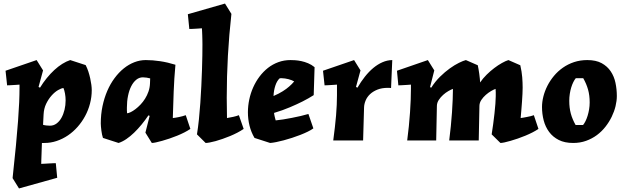

<svg xmlns="http://www.w3.org/2000/svg" viewBox="-20 -790 3520 1080"><path d="M50.8 211.9Q62 107.4 69.6 29.1Q77.1 -49.3 81.5 -109.4Q85.9 -169.4 87.9 -214.6Q89.8 -259.8 89.8 -298.3V-314Q79.6 -313 69.1 -312.5Q58.6 -312 49.1 -311.3Q39.6 -310.5 31.7 -310.3Q23.9 -310.1 20 -310.1L11.2 -392.1L186 -452.1L222.2 -394L196.8 -300.8L205.1 -296.9Q222.7 -325.7 243.2 -350.8Q263.7 -376 285.6 -396.2Q307.6 -416.5 330.3 -430.7Q353 -444.8 375 -452.1L461.9 -423.8Q470.7 -406.7 477.1 -387.2Q483.4 -367.7 487.5 -348.9Q491.7 -330.1 493.9 -313Q496.1 -295.9 496.1 -283.2Q496.1 -244.6 486.3 -207.3Q476.6 -169.9 458.7 -137Q440.9 -104 416.3 -76.2Q391.6 -48.3 362.1 -28.3Q332.5 -8.3 299.1 2.9Q265.6 14.2 230 14.2H215.8Q215.3 23.9 214.8 41.7Q214.4 59.6 213.6 77.9Q212.9 96.2 212.4 111.6Q211.9 127 211.9 131.8Q222.7 131.3 235.1 130.6Q247.6 129.9 259.3 129.2Q271 128.4 280.3 128.2Q289.6 127.9 293.9 127.9L301.8 210L86.9 270ZM222.2 -87.9Q230.5 -85.4 241.2 -84.2Q252 -83 261.2 -83Q281.7 -83 298.1 -95.2Q314.5 -107.4 325.7 -127.4Q336.9 -147.5 343 -172.9Q349.1 -198.2 349.1 -225.1Q349.1 -244.6 345.7 -263.4Q342.3 -282.2 336.9 -294.9Q325.2 -293.9 306.6 -283.2Q288.1 -272.5 270.5 -252.9Q252.9 -233.4 239.7 -206.3Q226.6 -179.2 225.1 -145Z M814.9 -141.1Q796.9 -114.3 776.4 -89.4Q755.9 -64.5 734.4 -43.7Q712.9 -22.9 690.7 -7.8Q668.5 7.3 647 14.2L559.1 -14.2Q556.2 -22.5 554 -33.2Q551.8 -43.9 550.3 -55.2Q548.8 -66.4 547.9 -76.9Q546.9 -87.4 546.9 -95.2Q546.9 -146.5 556.6 -192.9Q566.4 -239.3 583.5 -278.8Q600.6 -318.4 624.3 -350.3Q647.9 -382.3 676 -405Q704.1 -427.7 735.6 -439.9Q767.1 -452.1 799.8 -452.1Q838.4 -452.1 880.6 -445.8Q922.9 -439.5 966.8 -425.8Q962.9 -384.8 960.7 -347.9Q958.5 -311 957 -275.1Q955.6 -239.3 954.6 -202.9Q953.6 -166.5 952.1 -126Q966.3 -127.4 986.6 -131.6Q1006.8 -135.7 1024.9 -142.1L1050.8 -64.9Q1036.6 -55.2 1017.6 -45.4Q998.5 -35.6 977.1 -26.9Q955.6 -18.1 933.6 -10.7Q911.6 -3.4 892.1 2.2Q872.6 7.8 857.2 11Q841.8 14.2 834 14.2L797.9 -43.9L821.8 -138.2ZM824.7 -349.1Q815.9 -351.6 804.7 -353.3Q793.5 -355 783.7 -355Q763.2 -355 746.6 -341.6Q730 -328.1 718.3 -305.2Q706.5 -282.2 700.2 -251.2Q693.8 -220.2 693.8 -185.1Q693.8 -177.2 693.8 -169.2Q693.8 -161.1 694.8 -152.8Q703.1 -153.3 715.6 -159.4Q728 -165.5 742.2 -176.3Q756.3 -187 770.5 -201.9Q784.7 -216.8 796.1 -235.1Q807.6 -253.4 815.2 -275.1Q822.8 -296.9 823.7 -320.8Z M1350.6 -64.9Q1335 -54.2 1315.4 -43.9Q1295.9 -33.7 1274.7 -24.9Q1253.4 -16.1 1232.4 -8.8Q1211.4 -1.5 1192.9 3.7Q1174.3 8.8 1159.4 11.5Q1144.5 14.2 1136.7 14.2L1087.9 -34.2Q1094.2 -72.8 1098.9 -118.2Q1103.5 -163.6 1106.9 -211.4Q1110.4 -259.3 1112.5 -306.9Q1114.7 -354.5 1116.2 -397.9Q1117.7 -441.4 1118.2 -478Q1118.7 -514.6 1118.7 -540Q1118.7 -549.8 1118.4 -563.5Q1118.2 -577.1 1117.7 -590.8Q1117.2 -604.5 1116.7 -615.5Q1116.2 -626.5 1115.7 -630.9Q1106 -629.9 1095.5 -629.4Q1085 -628.9 1075.2 -628.2Q1065.4 -627.4 1057.4 -627.2Q1049.3 -627 1044.9 -627L1036.6 -710L1245.6 -770L1281.7 -711.9Q1268.6 -594.2 1262 -477.1Q1255.4 -359.9 1255.4 -239.7Q1255.4 -183.1 1256.8 -126Q1273.9 -128.9 1292 -132.8Q1310.1 -136.7 1323.7 -142.1Z M1744.6 -254.9Q1716.3 -236.8 1681.6 -219.2Q1651.9 -204.1 1611.1 -186.8Q1570.3 -169.4 1521.5 -154.8Q1522 -150.9 1522.9 -145Q1523.9 -139.2 1525.4 -133.3Q1526.9 -127.4 1528.3 -121.8Q1529.8 -116.2 1530.8 -112.8Q1548.8 -114.3 1572.8 -118.2Q1596.7 -122.1 1621.8 -127Q1647 -131.8 1671.4 -137.5Q1695.8 -143.1 1714.8 -148.9L1742.7 -67.9Q1730 -58.6 1710.9 -49.3Q1691.9 -40 1669.4 -31.2Q1647 -22.5 1622.8 -14.6Q1598.6 -6.8 1575.9 -0.7Q1553.2 5.4 1533.4 9.3Q1513.7 13.2 1499.5 14.2L1411.6 -14.2Q1392.6 -46.4 1383.5 -83.3Q1374.5 -120.1 1374.5 -158.2Q1374.5 -194.3 1382.1 -230.2Q1389.6 -266.1 1404.3 -298.8Q1418.9 -331.5 1439.9 -359.4Q1460.9 -387.2 1487.3 -408Q1513.7 -428.7 1545.7 -440.4Q1577.6 -452.1 1613.8 -452.1Q1623.5 -452.1 1639.6 -451.2Q1655.8 -450.2 1674.6 -446.3Q1693.4 -442.4 1712.9 -434.3Q1732.4 -426.3 1749.5 -412.1ZM1634.8 -332Q1628.9 -335.4 1620.6 -338.9Q1612.3 -342.3 1602.5 -344.7Q1592.8 -347.2 1583 -348.6Q1573.2 -350.1 1564.5 -350.1Q1561.5 -350.1 1558.6 -350.1Q1555.7 -350.1 1552.7 -349.1Q1537.6 -335 1528.8 -308.3Q1520 -281.7 1518.6 -250Q1548.3 -262.7 1570.3 -276.6Q1592.3 -290.5 1606.4 -303.2Q1623 -317.4 1634.8 -332Z M2179.7 -294.9Q2175.3 -295.4 2170.7 -295.7Q2166 -295.9 2161.6 -295.9Q2127.9 -295.9 2103 -285.9Q2078.1 -275.9 2061.5 -260.3Q2044.9 -244.6 2036.6 -224.6Q2028.3 -204.6 2027.8 -185.1L2022.5 0H1854.5Q1865.2 -79.6 1870.4 -141.1Q1875.5 -202.6 1875.5 -254.9V-314Q1865.2 -313 1854.7 -312.5Q1844.2 -312 1834.7 -311.3Q1825.2 -310.5 1817.4 -310.3Q1809.6 -310.1 1805.7 -310.1L1796.9 -392.1L1971.7 -452.1L2007.8 -394L1982.4 -300.8L1990.7 -296.9Q2010.3 -330.6 2032.7 -358.9Q2055.2 -387.2 2079.8 -407.7Q2104.5 -428.2 2131.3 -439.9Q2158.2 -451.7 2186.5 -452.1Z M2680.7 -326.2Q2696.3 -349.1 2717.3 -369.9Q2738.3 -390.6 2760.3 -407.2Q2782.2 -423.8 2803.2 -435.5Q2824.2 -447.3 2839.8 -452.1L2906.7 -422.9Q2915 -386.7 2917.5 -355.5Q2919.9 -324.2 2919.9 -296.9Q2919.9 -282.7 2918.9 -262.2Q2918 -241.7 2916.3 -218.5Q2914.6 -195.3 2912.6 -171.1Q2910.6 -147 2908.7 -126Q2913.6 -126.5 2923.3 -128.2Q2933.1 -129.9 2944.1 -132.1Q2955.1 -134.3 2965.6 -136.7Q2976.1 -139.2 2982.9 -142.1L3008.8 -64.9Q2994.6 -55.2 2975.6 -45.4Q2956.5 -35.6 2935.5 -26.9Q2914.6 -18.1 2892.8 -10.7Q2871.1 -3.4 2852.1 2.2Q2833 7.8 2817.9 11Q2802.7 14.2 2794.9 14.2L2745.6 -34.2Q2750 -62 2754.2 -92.5Q2758.3 -123 2761.5 -152.1Q2764.6 -181.2 2766.6 -206.3Q2768.6 -231.4 2768.6 -249Q2768.6 -262.7 2768.6 -271Q2768.6 -279.3 2767.6 -290Q2757.3 -286.6 2742.2 -277.8Q2727.1 -269 2712.6 -256.3Q2698.2 -243.7 2687.7 -228Q2677.2 -212.4 2676.8 -194.8L2672.9 0H2506.8Q2511.7 -39.6 2515.9 -80.1Q2520 -120.6 2522.5 -158.4Q2524.9 -196.3 2526.4 -230Q2527.8 -263.7 2527.8 -290Q2517.6 -286.6 2502.2 -277.8Q2486.8 -269 2472.7 -256.3Q2458.5 -243.7 2448.2 -228Q2438 -212.4 2437.5 -194.8L2433.6 0H2270.5Q2275.9 -39.6 2279.8 -80.1Q2283.7 -120.6 2286.4 -158.4Q2289.1 -196.3 2290.3 -230Q2291.5 -263.7 2291.5 -290V-314Q2281.2 -313 2270.8 -312.5Q2260.3 -312 2250.7 -311.3Q2241.2 -310.5 2233.2 -310.3Q2225.1 -310.1 2220.7 -310.1L2212.9 -392.1L2386.7 -452.1L2422.9 -394L2398.9 -299.8L2405.8 -296.9Q2427.7 -331.5 2455.3 -358.6Q2482.9 -385.7 2510.3 -405.3Q2537.6 -424.8 2561.5 -436.5Q2585.4 -448.2 2600.6 -452.1L2667.5 -422.9Q2669.4 -414.6 2671.6 -401.9Q2673.8 -389.2 2675.8 -375.2Q2677.7 -361.3 2679 -348.1Q2680.2 -335 2680.7 -326.2Z M3449.7 -250Q3449.7 -222.7 3442.4 -192.6Q3435.1 -162.6 3420.9 -133.3Q3406.7 -104 3385.7 -77.1Q3364.7 -50.3 3337.4 -30Q3310.1 -9.8 3276.6 2.2Q3243.2 14.2 3204.1 14.2Q3156.2 14.2 3123 -2.7Q3089.8 -19.5 3068.8 -47.9Q3047.9 -76.2 3038.3 -112.5Q3028.8 -148.9 3028.8 -188Q3028.8 -216.8 3036.6 -247.6Q3044.4 -278.3 3059.3 -307.6Q3074.2 -336.9 3096.2 -363.3Q3118.2 -389.6 3146.5 -409.4Q3174.8 -429.2 3209.2 -440.7Q3243.7 -452.1 3283.7 -452.1Q3332.5 -452.1 3364.5 -434.6Q3396.5 -417 3415.5 -388.4Q3434.6 -359.9 3442.1 -323.7Q3449.7 -287.6 3449.7 -250ZM3218.8 -350.1Q3211.4 -341.3 3204.8 -327.9Q3198.2 -314.5 3193.1 -297.9Q3188 -281.2 3185.1 -262.2Q3182.1 -243.2 3182.1 -223.1Q3182.1 -183.1 3190.9 -150.9Q3199.7 -118.7 3217.8 -86.9H3259.8Q3267.1 -95.7 3273.7 -109.1Q3280.3 -122.6 3285.4 -139.2Q3290.5 -155.8 3293.7 -174.8Q3296.9 -193.8 3296.9 -213.9Q3296.9 -253.9 3287.8 -286.1Q3278.8 -318.4 3260.7 -350.1Z"/></svg>

Font: Simonetta
Style: Black Italic
Weight: 900
Italic angle: -2°
Designer: Gayaneh Bagdasaryan
Foundry: Brownfox
Version: Version 1.002